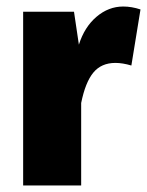

<svg xmlns="http://www.w3.org/2000/svg" viewBox="-20 -569 451 589"><path d="M229 0H51V-533H207L222 -432Q239 -486 276 -517.5Q313 -549 358 -549Q384 -549 411 -540L383 -368Q356 -376 334 -376Q291 -376 266.5 -346.5Q242 -317 229 -253Z"/></svg>

Font: Trujillo ExtraBold
Style: Regular
Weight: 800
Designer: Fira Sans original fonts by bBox Type GmbH, Carrois Corporate GbR, & Edenspiekermann AG / Changes by Cristiano Sobral
Foundry: Fira Sans original fonts by bBox Type GmbH, Carrois Corporate GbR, & Edenspiekermann AG / Changes by Cristiano Sobral
Version: Version 4.301;July 28, 2020;FontCreator 13.0.0.2655 64-bit